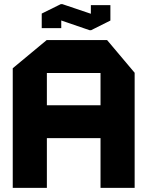

<svg xmlns="http://www.w3.org/2000/svg" viewBox="-20 -914 717 934"><path d="M42 0V-582L207 -719H208V0ZM208 -242V-402H469V-242ZM469 0V-559H635V0ZM208 -559V-719H501L635 -560V-559ZM183 -777V-847L278 -854V-777ZM422 -802V-889H517V-815ZM416 -767 183 -847V-848L276 -894H283L517 -815V-814L423 -767Z"/></svg>

Font: Foldit
Style: Bold
Weight: 700
Version: Version 1.003